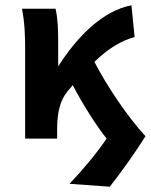

<svg xmlns="http://www.w3.org/2000/svg" viewBox="-20 -524 570 726"><path d="M75 -345V0H196V-34C196 -99 207 -145 237 -181C244 -188 250 -196 255 -202C296 -124 343 -51 383 0C349 51 297 114 243 171L395 182C430 138 485 63 530 -9C461 -84 384 -199 337 -290C388 -340 438 -370 489 -384L477 -504C368 -483 273 -387 200 -273V-369C200 -413 198 -458 190 -491H63C74 -437 75 -382 75 -345Z"/></svg>

Font: Source Sans Pro SemBd
Style: Regular
Weight: 700
Designer: Paul D. Hunt
Foundry: Adobe Systems Incorporated
Version: Version 2.020;PS 2.0;hotconv 1.0.86;makeotf.lib2.5.63406